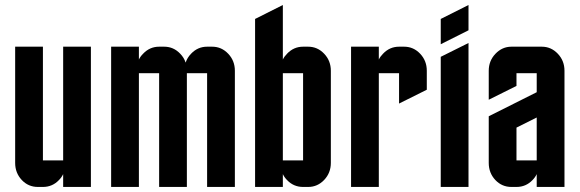

<svg xmlns="http://www.w3.org/2000/svg" viewBox="-20 -740 2294 760"><path d="M230 -555.2H339.8V0H230V-50.8Q224.1 -38.1 213.4 -27.3Q187.5 0 149.9 0H129.9Q92.3 0 66.4 -27.3Q40 -55.2 40 -95.2V-555.2H149.9V-105H230Z M529.8 0H419.9V-555.2H529.8V-504.4Q535.6 -516.6 546.4 -527.3Q572.8 -555.2 609.9 -555.2H629.9Q667 -555.2 693.4 -527.3Q708.5 -511.7 714.8 -492.2Q721.2 -511.7 736.3 -527.3Q762.7 -555.2 799.8 -555.2H819.8Q856.9 -555.2 883.3 -527.3Q909.7 -499.5 909.7 -460V0H799.8V-450.2H719.7V0H609.9V-450.2H529.8Z M1099.6 -450.2V-105H1179.7V-450.2ZM1099.6 -50.8V0H989.7V-665L1099.6 -720.2V-504.4Q1105.5 -516.6 1116.2 -527.3Q1142.6 -555.2 1179.7 -555.2H1199.7Q1236.8 -555.2 1263.2 -527.3Q1289.6 -499.5 1289.6 -460V-95.2Q1289.6 -55.7 1263.2 -27.8Q1236.8 0 1199.7 0H1179.7Q1142.1 0 1116.2 -27.3Q1105.5 -38.1 1099.6 -50.8Z M1479.5 0H1369.6V-555.2H1479.5V-504.4Q1485.4 -516.6 1496.1 -527.3Q1522.5 -555.2 1559.6 -555.2H1579.6Q1616.7 -555.2 1643.1 -527.3Q1669.4 -499.5 1669.4 -460V-384.8L1559.6 -330.1V-450.2H1479.5Z M1724.6 -665 1834.5 -720.2V-620.1L1724.6 -564.9ZM1724.6 0V-515.1L1834.5 -569.8V0Z M2004.4 0Q1966.8 0 1940.9 -27.3Q1914.6 -55.2 1914.6 -95.2V-279.8L2104.5 -375V-450.2H2024.4V-399.9L1914.6 -345.2V-460Q1914.6 -499 1940.9 -526.9Q1967.8 -555.2 2004.4 -555.2H2124.5Q2161.6 -555.2 2188 -527.3Q2214.4 -499.5 2214.4 -460V0H2104.5V-50.8Q2098.6 -38.1 2087.9 -27.3Q2062 0 2024.4 0ZM2024.4 -234.9V-105H2104.5V-274.9Z"/></svg>

Font: Horta
Style: Regular
Weight: 600
Width: 3
Version: Version 0.11